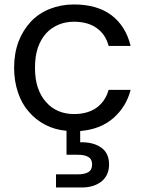

<svg xmlns="http://www.w3.org/2000/svg" viewBox="-20 -577 647 857"><path d="M43 -274.9Q43 -338.9 63 -392.1Q81.5 -440.9 118.2 -481Q153.3 -517.6 202.1 -537.1Q252.4 -557.1 310.1 -557.1Q413.6 -557.1 478 -508.8Q542 -459.5 563 -372.1H464.8Q451.7 -423.3 411.1 -452.1Q372.1 -480 310.1 -480Q272.5 -480 241.2 -466.8Q208 -452.6 186 -428.2Q163.1 -403.8 148.9 -363.8Q136.2 -326.2 136.2 -274.9Q136.2 -222.2 148.9 -186Q162.6 -146 186 -121.1Q208 -95.2 241.2 -81.1Q272.5 -67.9 310.1 -67.9Q371.1 -67.9 411.1 -96.2Q450.7 -125.5 464.8 -175.8H563Q543.5 -100.1 485.8 -49.8Q428.2 0.5 337.9 7.8V58.1Q396.5 56.6 432.1 82Q466.8 106.4 466.8 157.2Q466.8 205.1 433.1 232.9Q398.9 259.8 345.2 259.8H230V201.2H327.1Q358.4 201.2 375 190.9Q391.1 181.2 391.1 157.2Q391.1 133.8 375 124Q358.4 113.8 327.1 113.8H276.9V6.8Q225.1 2.4 182.1 -20Q138.2 -43 107.9 -79.1Q77.1 -113.8 60.1 -165Q43 -215.3 43 -274.9Z"/></svg>

Font: PoppinsZ
Style: Regular
Weight: 400
Designer: Ninad Kale (Devanagari), Jonny Pinhorn (Latin)
Foundry: Indian Type Foundry
Version: Version 3.002;FEAKit 1.0